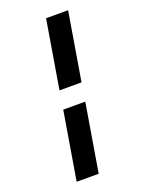

<svg xmlns="http://www.w3.org/2000/svg" viewBox="-176 -905 852 1130"><g transform="rotate(-20 250.0 -340.0)"><path d="M190 -397 261 -823H399L328 -397ZM101 143 172 -283H310L239 143Z"/></g></svg>

Font: Iosevka Slab Heavy
Style: Italic
Weight: 900
Italic angle: -9°
Monospace: yes
Designer: Belleve Invis
Foundry: Belleve Invis
Version: Version 11.1.0; ttfautohint (v1.8.3)